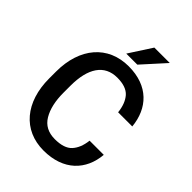

<svg xmlns="http://www.w3.org/2000/svg" viewBox="-258 -1036 1170 1170"><g transform="rotate(45 326.5 -451.5)"><path d="M492.2 -231.4C486.8 -185.1 472.2 -149.9 449.2 -125C426.3 -100.1 388.2 -87.9 335.9 -87.9C278.8 -87.9 237.8 -109.9 211.9 -153.3C186 -196.8 172.9 -253.9 172.9 -325.7V-385.7C172.9 -536.6 229.5 -622.6 340.3 -622.6C391.6 -622.6 428.7 -609.9 451.7 -584C474.1 -558.1 487.8 -522.5 492.7 -476.6H614.7C601.1 -619.1 510.3 -720.7 340.3 -720.7C163.1 -720.7 49.8 -589.8 49.8 -384.8V-325.7C49.8 -121.6 160.2 9.8 335.9 9.8C508.3 9.8 602.5 -91.3 614.3 -231.4ZM370.1 -764.6 502.9 -911.6H370.1L274.9 -764.6Z"/></g></svg>

Font: Vazirmatn Medium
Style: Regular
Weight: 500
Designer: Saber Rastikerdar
Foundry: Saber Rastikerdar
Version: Version 33.003